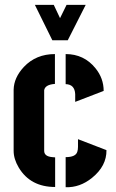

<svg xmlns="http://www.w3.org/2000/svg" viewBox="-20 -783 485 804"><path d="M126 -762.7H205.1L231.4 -707L258.8 -762.7H338.9L263.7 -614.3H199.2ZM37.1 -151.4V-407.2Q38.1 -458 80.1 -502.9Q130.9 -556.6 210 -556.6V-431.6Q168.9 -428.7 165 -405.3V-151.4Q165 -127.9 199.2 -125Q205.1 -124 210.9 -124V0Q107.4 0 58.6 -81.1Q37.1 -117.2 37.1 -151.4ZM254.9 -430.7V-556.6Q332 -556.6 379.9 -497.1Q414.1 -455.1 414.1 -402.3L294.9 -356.4V-388.7Q293 -429.7 254.9 -430.7ZM254.9 1V-125Q296.9 -125 303.7 -147.5Q306.6 -156.2 306.6 -168V-200.2L425.8 -154.3Q426.8 -87.9 365.2 -38.1Q314.5 2.9 254.9 1Z"/></svg>

Font: Post No Bills Colombo ExtraBold
Style: Regular
Weight: 800
Designer: Kosala Senevirathne, Siva Puranthara, Lasantha Premarathna, Tharique Azeez
Foundry: Mooniak
Version: Version 1.220 ; ttfautohint (v1.6)